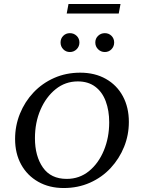

<svg xmlns="http://www.w3.org/2000/svg" viewBox="-20 -937 726 967"><path d="M301 10Q228 10 172.5 -21.5Q117 -53 86.5 -108.5Q56 -164 56 -237Q56 -304 80.5 -364.5Q105 -425 149 -471.5Q193 -518 253 -544.5Q313 -571 384 -571Q458 -571 513.5 -539.5Q569 -508 599 -452Q629 -396 629 -323Q629 -257 605 -197.5Q581 -138 537.5 -91Q494 -44 433.5 -17Q373 10 301 10ZM316 -36Q380 -36 428 -75Q476 -114 503 -179Q530 -244 530 -321Q530 -380 512.5 -427Q495 -474 459.5 -500.5Q424 -527 372 -527Q309 -527 260.5 -488Q212 -449 184 -384.5Q156 -320 156 -241Q156 -151 196 -93.5Q236 -36 316 -36ZM332 -675Q312 -675 298.5 -689Q285 -703 285 -723Q285 -743 298.5 -756.5Q312 -770 332 -770Q352 -770 366 -756.5Q380 -743 380 -723Q380 -703 366 -689Q352 -675 332 -675ZM508 -675Q488 -675 474 -689Q460 -703 460 -723Q460 -743 474 -756.5Q488 -770 508 -770Q528 -770 541.5 -756.5Q555 -743 555 -723Q555 -703 541.5 -689Q528 -675 508 -675ZM316 -869 325 -917H587L578 -869Z"/></svg>

Font: Spectral SC Medium
Style: Italic
Weight: 500
Italic angle: -10°
Designer: Jean-Baptiste Levee
Foundry: Production Type
Version: Version 2.001